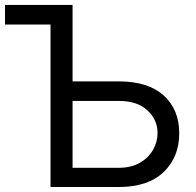

<svg xmlns="http://www.w3.org/2000/svg" viewBox="-20 -747 783 767"><path d="M0 -649.1V-727.3H269.9V-421.9H454.5Q571.7 -421.9 633.9 -365.6Q696 -309.3 696 -214.5Q696 -119.7 633.9 -59.8Q571.7 0 454.5 0H181.8V-649.1ZM269.9 -76.7H454.5Q504.3 -76.7 538.9 -96.8Q573.5 -116.8 591.4 -148.6Q609.4 -180.4 609.4 -215.9Q609.4 -268.1 569.2 -305.9Q529.1 -343.8 454.5 -343.8H269.9Z"/></svg>

Font: Inter UI
Style: Regular
Weight: 400
Designer: Rasmus Andersson
Foundry: rsms
Version: Version 2.2